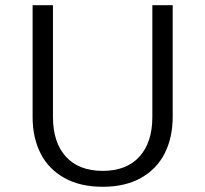

<svg xmlns="http://www.w3.org/2000/svg" viewBox="-20 -700 786 736"><path d="M105 -251V-680H183V-252Q183 -154 232.5 -99.5Q282 -45 374 -45Q465 -45 514.5 -99.5Q564 -154 564 -252V-680H642V-253Q642 -173 611.5 -112.5Q581 -52 520.5 -18Q460 16 374 16Q287 16 226.5 -18Q166 -52 135.5 -112Q105 -172 105 -251Z"/></svg>

Font: Martel Sans Light
Style: Regular
Weight: 300
Designer: Dan Reynolds and Mathieu Réguer
Foundry: Dan Reynolds and Mathieu Réguer
Version: Version 1.002; ttfautohint (v1.1) -l 5 -r 5 -G 72 -x 0 -D la